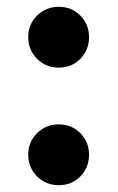

<svg xmlns="http://www.w3.org/2000/svg" viewBox="-20 -542 346 565"><path d="M63 -433Q63 -470 89 -496Q115 -522 153 -522Q191 -522 216.5 -496Q242 -470 242 -433Q242 -395 216.5 -369Q191 -343 153 -343Q115 -343 89 -369Q63 -395 63 -433ZM63 -87Q63 -124 89 -150Q115 -176 153 -176Q191 -176 216.5 -150Q242 -124 242 -87Q242 -49 216.5 -23Q191 3 153 3Q115 3 89 -23Q63 -49 63 -87Z"/></svg>

Font: Txt Sans SemiBold
Style: Regular
Weight: 600
Designer: Open Source
Foundry: XRLN
Version: Version 1.0